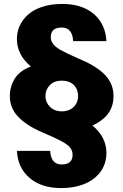

<svg xmlns="http://www.w3.org/2000/svg" viewBox="-20 -732 627 976"><path d="M450 -94C450 -94 450 -94 450 -94C487 -111 515 -133 532 -158C549 -183 557 -211 557 -244C557 -244 557 -244 557 -244C557 -285 543 -320 515 -350C487 -379 446 -406 391 -429C391 -429 391 -429 391 -429C349 -447 318 -462 297 -473C276 -484 261 -495 252 -506C243 -517 238 -529 238 -543C238 -543 238 -543 238 -543C238 -576 257 -592 294 -592C294 -592 294 -592 294 -592C330 -592 349 -569 352 -523C352 -523 521 -523 521 -523C521 -523 521 -523 521 -523C518 -580 497 -626 457 -661C417 -695 363 -712 296 -712C296 -712 296 -712 296 -712C249 -712 208 -704 173 -689C138 -674 112 -652 94 -625C75 -598 66 -567 66 -533C66 -533 66 -533 66 -533C66 -480 90 -433 137 -394C137 -394 137 -394 137 -394C100 -380 73 -360 56 -334C39 -307 30 -277 30 -244C30 -244 30 -244 30 -244C30 -203 44 -168 72 -139C100 -109 141 -82 196 -59C196 -59 196 -59 196 -59C238 -41 270 -26 291 -15C312 -4 327 7 336 18C345 29 349 41 349 55C349 55 349 55 349 55C349 88 330 104 293 104C293 104 293 104 293 104C257 104 238 81 235 35C235 35 66 35 66 35C66 35 66 35 66 35C69 92 90 138 130 172C170 207 224 224 291 224C291 224 291 224 291 224C338 224 379 216 414 201C449 186 475 164 494 137C512 110 521 79 521 45C521 45 521 45 521 45C521 -8 497 -55 450 -94ZM294 -166C294 -166 294 -166 294 -166C269 -166 249 -174 234 -189C219 -204 211 -222 211 -244C211 -244 211 -244 211 -244C211 -266 219 -285 234 -300C249 -315 269 -322 294 -322C294 -322 294 -322 294 -322C319 -322 340 -315 355 -300C370 -285 377 -266 377 -244C377 -244 377 -244 377 -244C377 -222 370 -204 355 -189C340 -174 319 -166 294 -166Z"/></svg>

Font: Girnar Poppins
Style: Bold
Weight: 500
Designer: Ninad Kale (Devanagari), Jonny Pinhorn (Latin)
Foundry: Indian Type Foundry
Version: ""